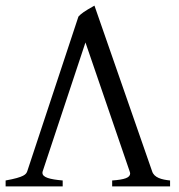

<svg xmlns="http://www.w3.org/2000/svg" viewBox="-20 -663 635 683"><path d="M379 0H585V-21C555 -24 528 -31 521 -54L316 -643C280 -623 268 -614 259 -604L77 -54C73 -43 67 -33 0 -21V0H203V-21C157 -25 131 -32 131 -48C131 -50 131 -52 132 -54L284 -512L441 -54C442 -51 443 -48 443 -46C443 -31 423 -24 379 -21Z"/></svg>

Font: Temporarium
Style: Regular
Weight: 400
Version: Version 1.1